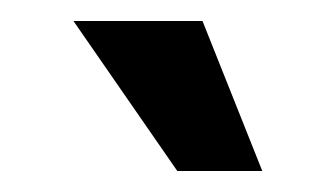

<svg xmlns="http://www.w3.org/2000/svg" viewBox="-20 -743 320 183"><path d="M149 -580H230L173 -723H50Z"/></svg>

Font: Uncut Sans Semibold
Style: Regular
Weight: 600
Designer: Kasper Nordkvist
Foundry: UNCUT.wtf
Version: Version 1.304;Glyphs 3.2 (3246)